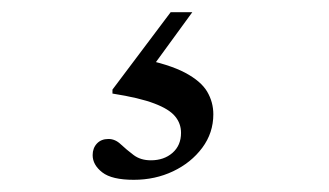

<svg xmlns="http://www.w3.org/2000/svg" viewBox="-20 -41 540 315"><path d="M199.5 254Q163.5 254 147.8 241.8Q132 229.5 132 213.5Q132 202 139 194.5Q146 187 158 187Q169 187 178.2 195.8Q187.5 204.5 199 213.2Q210.5 222 227.5 222Q249 222 263 209.8Q277 197.5 277 177Q277 161.5 267.2 149.8Q257.5 138 233.2 128.8Q209 119.5 164.5 112.5V106L260 -21H295.5L205.5 102.5L210.5 55Q257.5 64.5 283.5 78.2Q309.5 92 319.8 109.2Q330 126.5 330 146.5Q330 177 311.8 201.5Q293.5 226 264 240Q234.5 254 199.5 254Z"/></svg>

Font: Newsreader 36pt Medium
Style: Regular
Weight: 500
Designer: Hugues Gentile
Foundry: Production Type
Version: Version 1.003